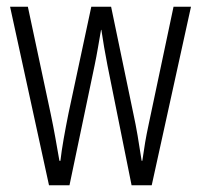

<svg xmlns="http://www.w3.org/2000/svg" viewBox="-20 -552 599 572"><path d="M300 -358 372 0H432L549 -532H497L423 -182C414 -140 410 -115 404 -73H402C394 -126 386 -174 378 -210L311 -532H252L184 -214C174 -164 164 -110 160 -73H157C149 -119 141 -166 131 -213L63 -532H10L126 0H187L262 -358C269 -391 275 -429 281 -463H282C287 -430 293 -393 300 -358Z"/></svg>

Font: Noto Sans Arabic UI XCn Lt
Style: Regular
Weight: 300
Width: 2
Designer: Monotype Design Team, Nadine Chahine and Nizar Qandah
Foundry: Monotype Imaging Inc.
Version: Version 2.010